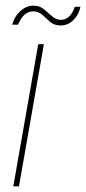

<svg xmlns="http://www.w3.org/2000/svg" viewBox="-20 -658 304 678"><path d="M27 0 115 -502H135L47 0ZM23 -571Q31 -600 52 -619Q73 -638 98 -638Q120 -638 135 -625.5Q150 -613 164 -600.5Q178 -588 195 -588Q212 -588 224.5 -600Q237 -612 244 -634H264Q259 -607 239.5 -587.5Q220 -568 194 -568Q172 -568 157.5 -580.5Q143 -593 129.5 -605.5Q116 -618 97 -618Q80 -618 66.5 -606Q53 -594 44 -571Z"/></svg>

Font: DM Sans 16pt Thin
Style: Italic
Weight: 250
Italic angle: -10°
Version: Version 4.004;gftools[0.9.30]